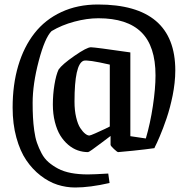

<svg xmlns="http://www.w3.org/2000/svg" viewBox="-20 -667 835 853"><path d="M314 166Q273.9 166 235.1 153.6Q196.3 141.1 160.2 113Q124 85 96.7 44.7Q69.3 4.4 52.7 -55.9Q36.1 -116.2 36.1 -189Q36.1 -291 61 -375Q85.9 -459 133.3 -519.5Q180.7 -580.1 252.7 -613.5Q324.7 -647 415 -647Q758.8 -647 758.8 -354Q758.8 -327.1 755.6 -298.3Q752.4 -269.5 747.1 -243.2Q741.7 -216.8 734.9 -190.7Q728 -164.6 720.2 -141.6Q712.4 -118.7 704.6 -98.1Q696.8 -77.6 689.9 -61.5Q683.1 -45.4 677.7 -33.7Q672.4 -22 668.9 -15.6L666 -8.8Q628.4 -3.4 569.8 2.7Q511.2 8.8 504.9 8.8Q501 8.8 486.1 -5.1Q471.2 -19 471.2 -23.9V-63Q462.9 -56.6 433.8 -34.7Q404.8 -12.7 389.4 -2Q374 8.8 371.1 8.8Q347.7 8.8 325.4 1Q303.2 -6.8 283.2 -23.7Q263.2 -40.5 248 -64.9Q232.9 -89.4 223.9 -125Q214.8 -160.6 214.8 -203.1Q214.8 -247.6 221.9 -290.8Q229 -334 240.2 -357.9Q255.9 -380.9 310.8 -418.9Q365.7 -457 383.8 -457Q401.4 -457 559.1 -434.1V-62L627.9 -51.8Q647.5 -118.2 659.2 -196Q670.9 -273.9 670.9 -332Q670.9 -461.9 607.9 -523.9Q544.9 -585.9 417 -585.9Q366.7 -585.9 310.3 -570.8Q253.9 -555.7 209 -528.8Q179.2 -499 152.1 -396.2Q125 -293.5 125 -210Q125 -173.8 126.5 -146Q127.9 -118.2 132.1 -87.2Q136.2 -56.2 144.3 -32.7Q152.3 -9.3 164.6 13.9Q176.8 37.1 195.3 53.2Q213.9 69.3 238.3 82.3Q262.7 95.2 296.1 101.6Q329.6 107.9 370.1 107.9Q396.5 107.9 460.9 104L466.8 146Q379.4 166 314 166ZM377 -64.9Q381.3 -64.9 404.1 -75Q426.8 -85 447.3 -94.7L467.8 -105V-379.9Q368.2 -402.8 351.1 -397Q311 -381.8 311 -215.8Q311 -176.3 318.4 -145.5Q325.7 -114.7 336.7 -98.1Q347.7 -81.5 358.2 -73.2Q368.7 -64.9 377 -64.9Z"/></svg>

Font: Grenze
Style: Regular
Weight: 400
Designer: Renata Polastri
Foundry: Omnibus-Type
Version: Version 1.002;PS 001.002;hotconv 1.0.88;makeotf.lib2.5.64775